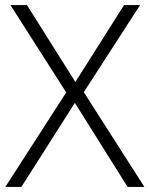

<svg xmlns="http://www.w3.org/2000/svg" viewBox="-20 -734 588 754"><path d="M547 0 309 -372 530 -714H467L276 -412L86 -714H21L240 -371L1 0H64L274 -330L481 0Z"/></svg>

Font: Noto Sans Gurmukhi Light
Style: Regular
Weight: 300
Designer: Jelle Bosma - Monotype Design Team
Foundry: Monotype Imaging Inc.
Version: Version 2.004